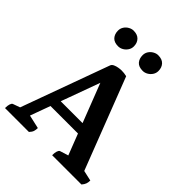

<svg xmlns="http://www.w3.org/2000/svg" viewBox="-239 -1015 1154 1154"><g transform="rotate(45 338.0 -438.0)"><path d="M2.5 0Q2.5 -21.9 7 -35.1Q11.5 -48.4 18.5 -50.9L88.8 -76.1L53.5 -38.8L267.8 -627.9Q271.7 -638.6 284.8 -644.6Q298 -650.6 312.8 -653Q327.6 -655.5 337.7 -655.5Q349.1 -655.5 360.1 -654.3Q371.1 -653.1 382.2 -650.2L617 -42.7L578.2 -75.8L673.1 -54.6Q673.1 -38.9 668.8 -26.6Q664.6 -14.3 652.3 0H403.1Q403.1 -21.9 407.6 -35.1Q412.1 -48.4 419.1 -50.9L489.8 -72.9L482.1 -43.9L281.2 -562.1L318.9 -563.2L128.5 -41.1L121.4 -78.5L227.1 -54.6Q227.1 -38.9 223.1 -26.6Q219.2 -14.3 205.7 0ZM164.5 -202 178.2 -265.7H426.7L442.5 -202ZM429.4 -743Q395 -743 378.7 -761.7Q362.5 -780.4 362.5 -809.5Q362.5 -828 372.2 -843Q381.9 -858 397.7 -866.9Q413.5 -875.9 429.4 -875.9Q463 -875.9 480.1 -857.5Q497.3 -839.1 497.3 -809.5Q497.3 -791.5 487.6 -776.5Q477.9 -761.4 462.1 -752.2Q446.4 -743 429.4 -743ZM220.4 -743Q186.4 -743 169.9 -761.7Q153.4 -780.4 153.4 -809.5Q153.4 -828 163.1 -843Q172.8 -858 188.6 -866.9Q204.4 -875.9 220.4 -875.9Q253.4 -875.9 270.8 -857.5Q288.3 -839.1 288.3 -809.5Q288.3 -791.5 278.6 -776.5Q268.9 -761.4 253.4 -752.2Q237.9 -743 220.4 -743Z"/></g></svg>

Font: Pitagon Serif
Style: Regular
Weight: 400
Designer: Travis Tran
Foundry: Pitagon
Version: Version 1.000;gftools[0.9.26]